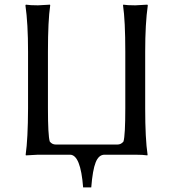

<svg xmlns="http://www.w3.org/2000/svg" viewBox="-20 -668 748 829"><path d="M282.2 0H144Q144 0 91.8 2.9L90.8 0Q100.6 -67.9 101.1 -200.2V-444.8Q101.1 -566.9 89.8 -645L91.8 -647.9Q109.9 -645 144 -645Q144 -645 195.8 -647.9L196.8 -645Q187 -579.1 187 -444.8V-200.2Q187 -84 194.8 -57.1Q204.6 -43.9 221.2 -43.9H486.8Q502.9 -43.9 513.2 -57.1Q521 -84 521 -200.2V-444.8Q521 -578.6 511.2 -645L512.2 -647.9Q529.3 -645 564 -645Q564 -645 616.2 -647.9L618.2 -645Q606.9 -566.9 606.9 -444.8V-200.2Q606.9 -68.4 617.2 0L616.2 2.9Q598.1 0 564 0H431.2Q406.2 0 393.1 33Q379.9 65.9 374 141.1H338.9Q328.1 0 282.2 0Z"/></svg>

Font: Biolilbert
Style: Regular
Weight: 400
Designer: Philipp H. Poll
Foundry: Philipp H. Poll
Version: Version 1.1.0